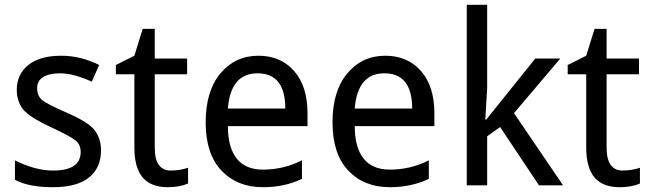

<svg xmlns="http://www.w3.org/2000/svg" viewBox="-20 -782 2739 810"><path d="M43 -23.4V-105.5Q128.9 -62.5 203.1 -62.5Q261.7 -62.5 291 -82Q320.3 -101.6 320.3 -140.6Q320.3 -171.9 298.8 -189.5Q277.3 -207 189.5 -248Q101.6 -289.1 76.2 -322.3Q50.8 -355.5 50.8 -402.3Q50.8 -468.8 99.6 -507.8Q148.4 -546.9 238.3 -546.9Q320.3 -546.9 398.4 -507.8L367.2 -437.5Q289.1 -472.7 234.4 -472.7Q187.5 -472.7 162.1 -457Q136.7 -441.4 136.7 -410.2Q136.7 -378.9 156.2 -361.3Q175.8 -343.8 265.6 -304.7Q355.5 -265.6 380.9 -230.5Q406.2 -195.3 406.2 -148.4Q406.2 -74.2 355.5 -33.2Q304.7 7.8 203.1 7.8Q101.6 7.8 43 -23.4Z M773.4 -74.2V-7.8Q738.3 7.8 687.5 7.8Q617.2 7.8 582 -33.2Q546.9 -74.2 546.9 -160.2V-468.8H468.8V-507.8L546.9 -546.9L582 -660.2H632.8V-535.2H769.5V-468.8H632.8V-160.2Q632.8 -109.4 650.4 -85.9Q668 -62.5 699.2 -62.5Q738.3 -62.5 773.4 -74.2Z M1277.3 -250H941.4Q941.4 -160.2 978.5 -113.3Q1015.6 -66.4 1089.8 -66.4Q1175.8 -66.4 1253.9 -105.5V-27.3Q1179.7 7.8 1089.8 7.8Q980.5 7.8 914.1 -62.5Q847.7 -132.8 847.7 -265.6Q847.7 -398.4 910.2 -472.7Q972.7 -546.9 1070.3 -546.9Q1164.1 -546.9 1220.7 -482.4Q1277.3 -418 1277.3 -304.7ZM941.4 -324.2H1183.6Q1183.6 -398.4 1154.3 -435.5Q1125 -472.7 1066.4 -472.7Q953.1 -472.7 941.4 -324.2Z M1812.5 -250H1476.6Q1476.6 -160.2 1513.7 -113.3Q1550.8 -66.4 1625 -66.4Q1710.9 -66.4 1789.1 -105.5V-27.3Q1714.8 7.8 1625 7.8Q1515.6 7.8 1449.2 -62.5Q1382.8 -132.8 1382.8 -265.6Q1382.8 -398.4 1445.3 -472.7Q1507.8 -546.9 1605.5 -546.9Q1699.2 -546.9 1755.9 -482.4Q1812.5 -418 1812.5 -304.7ZM1476.6 -324.2H1718.8Q1718.8 -398.4 1689.5 -435.5Q1660.2 -472.7 1601.6 -472.7Q1488.3 -472.7 1476.6 -324.2Z M2031.2 -277.3 2238.3 -535.2H2343.8L2148.4 -304.7L2355.5 0H2253.9L2089.8 -246.1L2035.2 -207V0H1949.2V-761.7H2035.2V-410.2L2027.3 -277.3Z M2679.7 -74.2V-7.8Q2644.5 7.8 2593.8 7.8Q2523.4 7.8 2488.3 -33.2Q2453.1 -74.2 2453.1 -160.2V-468.8H2375V-507.8L2453.1 -546.9L2488.3 -660.2H2539.1V-535.2H2675.8V-468.8H2539.1V-160.2Q2539.1 -109.4 2556.6 -85.9Q2574.2 -62.5 2605.5 -62.5Q2644.5 -62.5 2679.7 -74.2Z"/></svg>

Font: Droid Sans Fallback
Style: Regular
Weight: 400
Designer: Steve Matteson
Foundry: Ascender Corporation
Version: 3.00 (Khmer version)